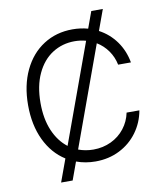

<svg xmlns="http://www.w3.org/2000/svg" viewBox="-95 -873 879 1040"><g transform="rotate(-10 344.5 -353.5)"><path d="M201.7 -34.7Q131.3 -79.1 92 -161.6Q52.7 -244.1 52.7 -353.5Q52.7 -462.4 92 -544.9Q131.3 -627.4 201.2 -672.1Q271 -716.8 360.4 -716.8Q404.8 -716.8 445.3 -705.6L478.5 -796.9H542L500.5 -683.1Q556.6 -653.3 593.3 -602.1Q629.9 -550.8 641.6 -485.4H571.3Q562.5 -528.3 538.1 -563Q513.7 -597.7 477.5 -619.6L277.8 -70.3Q316.9 -55.7 360.4 -55.7Q413.1 -55.7 457.8 -76.9Q502.4 -98.1 532 -136Q561.5 -173.8 571.3 -221.7H641.6Q629.9 -155.8 591.3 -103Q552.7 -50.3 493.2 -20.3Q433.6 9.8 360.4 9.8Q305.2 9.8 255.4 -8.3L219.7 89.8H156.2ZM225.1 -99.6 422.9 -643.1Q392.1 -651.4 360.4 -651.4Q293 -651.4 238.5 -616.7Q184.1 -582 152.6 -514.6Q121.1 -447.3 121.1 -353.5Q121.1 -266.1 148.7 -201.4Q176.3 -136.7 225.1 -99.6Z"/></g></svg>

Font: Pretendard Light
Style: Regular
Weight: 300
Designer: Base glyphs from Inter by Rasmus Andersson; Hangeul glyphs from Noto Sans CJK(Source Han Sans) by Jang Soo-young and Kan
Foundry: Kil Hyung-jin
Version: Version 1.309